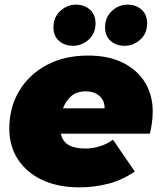

<svg xmlns="http://www.w3.org/2000/svg" viewBox="-20 -796 688 826"><path d="M321 10Q231 10 163.5 -21Q96 -52 58 -109Q20 -166 20 -243Q20 -333 62 -404Q104 -475 180.5 -516Q257 -557 359 -557Q447 -557 509 -526Q571 -495 604 -441Q637 -387 637 -316Q637 -291 633.5 -267Q630 -243 625 -221H242Q249 -187 275.5 -172Q302 -157 347 -157Q378 -157 409 -166.5Q440 -176 466 -195L560 -58Q504 -20 443.5 -5Q383 10 321 10ZM251 -330H430Q430 -364 407.5 -383.5Q385 -403 349 -403Q310 -403 286.5 -382.5Q263 -362 251 -330ZM294 -599Q258 -599 234 -620Q210 -641 210 -678Q210 -722 239.5 -749Q269 -776 307 -776Q343 -776 367 -754.5Q391 -733 391 -696Q391 -652 361.5 -625.5Q332 -599 294 -599ZM516 -599Q480 -599 456 -620Q432 -641 432 -678Q432 -722 461.5 -749Q491 -776 529 -776Q565 -776 589 -754.5Q613 -733 613 -696Q613 -652 583.5 -625.5Q554 -599 516 -599Z"/></svg>

Font: Montserrat Black
Style: Italic
Weight: 900
Italic angle: -11.3°
Designer: Julieta Ulanovsky
Foundry: Julieta Ulanovsky
Version: Version 9.000; ttfautohint (v1.8.4.7-5d5b)